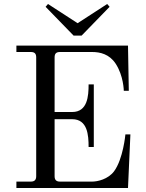

<svg xmlns="http://www.w3.org/2000/svg" viewBox="-20 -940 730 960"><path d="M208 -906 348 -762H388L528 -906L516 -920L368 -824L220 -920ZM62 0H620L632 -268H607C607 -268 596 -145 550 -83C520 -44 469 -32 440 -32H280C261 -32 253 -41 253 -59V-344H341C418 -344 423 -264 423 -205H449V-518H423C423 -460 418 -380 341 -380H253V-653C253 -672 261 -680 280 -680H441C481 -680 527 -669 558 -622C598.2 -561.1 599 -486 599 -486H624L620 -712H62V-680H134C153 -680 161 -672 161 -653V-59C161 -41 153 -32 134 -32H62Z"/></svg>

Font: Old Standard
Style: Regular
Weight: 400
Designer: Alexey Kryukov <alexios@thessalonica.org.ru>
Version: Version 2.0